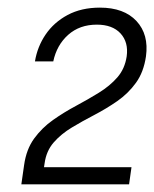

<svg xmlns="http://www.w3.org/2000/svg" viewBox="-20 -865 402 501"><path d="M35.7 -384 40.4 -417 42.9 -434.3Q48.6 -475.2 69 -503.4Q89.5 -531.5 118.2 -551.8Q147 -572.1 178.5 -588.9Q209.9 -605.7 238.2 -623.2Q266.5 -640.6 286.2 -663.1Q305.8 -685.6 310.6 -718Q315.6 -754.8 294.5 -777.8Q273.4 -800.7 232.6 -800.7Q187.9 -800.7 158 -774.2Q128.1 -747.6 119 -704.8H71.2Q77.5 -743.2 99 -774.9Q120.6 -806.7 156.4 -825.9Q192.3 -845.1 240.7 -845.1Q303.6 -845.1 336.2 -810Q368.7 -774.9 360.9 -718Q354.9 -676.8 334.8 -649Q314.6 -621.1 286.2 -601.3Q257.7 -581.5 226.6 -565.3Q195.4 -549.1 167.5 -532.3Q139.5 -515.5 120.1 -493.3Q100.8 -471.1 96.4 -439L94.8 -428.7H323.1L316.8 -384Z"/></svg>

Font: Public Sans Light
Style: Italic
Weight: 300
Italic angle: -8°
Designer: The Public Sans project authors (U.S. Web Design System). Libre Franklin designed by Pablo Impallari and Rodrigo Fuenzal
Version: Version 1.007; ttfautohint (v1.8.1) -l 8 -r 50 -G 200 -x 14 